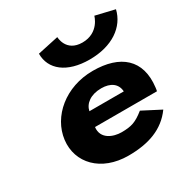

<svg xmlns="http://www.w3.org/2000/svg" viewBox="-183 -966 1113 1141"><g transform="rotate(-30 374.0 -396.0)"><path d="M615.3 -807C615.3 -807 589.3 -704 475.6 -704C361.8 -704 361.2 -807 361.2 -807L217.5 -776C216.4 -669 306.1 -595 462.2 -595C618.3 -595 720.9 -669 746.1 -776ZM713.3 -232C715 -238 716.4 -249 717.2 -256C739.3 -436 631.6 -528 443.1 -528C255.5 -528 112.1 -406 93.6 -256C75.4 -107 188.8 15 376.4 15C514.3 15 621.5 -22 691.4 -119L567.7 -183C510 -137 478.4 -126 409.4 -126C355 -126 278.4 -153 288.1 -232ZM306.2 -330C315.6 -377 361.2 -413 435 -413C497.9 -413 539.1 -384 542.2 -330Z"/></g></svg>

Font: Hussar
Style: BdSuprExtOblOne
Weight: 700
Foundry: Cannot Into Space Fonts
Version: Version 2.00